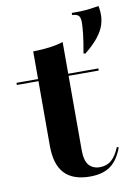

<svg xmlns="http://www.w3.org/2000/svg" viewBox="-79 -721 548 784"><g transform="rotate(-10 194.5 -329.0)"><path d="M298.4 -486.3 291.1 -488.7Q300 -537.1 303.2 -567.3Q306.5 -597.6 306.5 -613.7Q306.5 -633.9 299.6 -641.9Q292.7 -650 272.6 -650.8V-659.7Q312.1 -658.9 336.7 -661.7Q361.3 -664.5 384.7 -668.5Q386.3 -664.5 387.5 -653.6Q388.7 -642.7 388.7 -630.6Q388.7 -611.3 381.9 -589.5Q375 -567.7 355.6 -542.3Q336.3 -516.9 298.4 -486.3ZM230.6 11.3Q160.5 11.3 125.4 -25.8Q90.3 -62.9 90.3 -141.1V-208.9H215.3V-100.8Q215.3 -56.5 231.9 -37.9Q248.4 -19.4 276.6 -19.4Q305.6 -19.4 325 -36.3Q344.4 -53.2 358.9 -88.7L366.1 -85.5Q347.6 -34.7 315.7 -11.7Q283.9 11.3 230.6 11.3ZM90.3 -208.9V-532.3Q129.8 -533.1 160.1 -537.1Q190.3 -541.1 215.3 -549.2V-208.9ZM0.8 -408.9V-417.7H340.3V-408.9Z"/></g></svg>

Font: Playfair 144pt SemiExpanded ExtraBold
Style: Regular
Weight: 800
Width: 6
Designer: Claus Eggers Sørensen
Foundry: Claus Eggers Sørensen
Version: Version 2.203